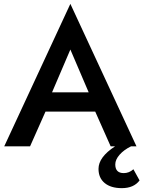

<svg xmlns="http://www.w3.org/2000/svg" viewBox="-20 -759 744 996"><path d="M250 -280H440L345 -502ZM672 119 704 177Q674 217 612 217Q555 217 523 190.5Q491 164 491 117Q491 56 577 0H554L474 -180H216L136 0H2L345 -739L688 0H660Q623 18 600.5 43.5Q578 69 578 94Q578 139 622 139Q650 139 672 119Z"/></svg>

Font: Renner* Medium
Style: Medium
Weight: 500
Version: Version 003.000 ; ttfautohint (v0.97) -l 8 -r 50 -G 200 -x 1